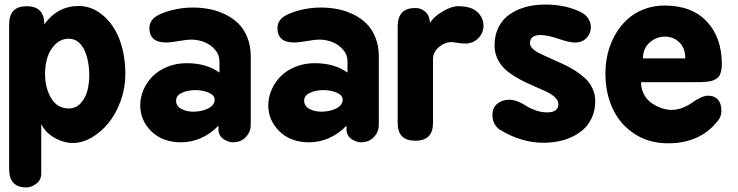

<svg xmlns="http://www.w3.org/2000/svg" viewBox="-20 -615 3224 839"><path d="M20 124V-508.8Q20 -587.9 96.2 -587.9Q173.8 -587.9 173.8 -508.8Q231.9 -588.9 324.2 -588.9Q354.5 -588.9 383.5 -576.9Q412.6 -564.9 438.7 -540.3Q464.8 -515.6 484.6 -480.7Q504.4 -445.8 516.1 -397Q527.8 -348.1 527.8 -291Q527.8 -231.4 507.6 -175Q487.3 -118.7 455.1 -78.6Q422.9 -38.6 381.3 -14.4Q339.8 9.8 298.8 9.8Q257.8 9.8 218.3 -12.7Q178.7 -35.2 160.2 -73.2V143.1Q160.2 172.4 138.2 188.2Q116.2 204.1 95.2 204.1Q20 204.1 20 124ZM280.8 -141.1Q312 -141.1 333 -164.3Q354 -187.5 362.1 -219.5Q370.1 -251.5 370.1 -289.1Q370.1 -316.4 365.2 -342.8Q360.4 -369.1 350.3 -392.8Q340.3 -416.5 322.3 -431.2Q304.2 -445.8 280.8 -445.8Q246.6 -445.8 222.2 -421.9Q197.8 -397.9 187.3 -364.3Q176.8 -330.6 176.8 -293Q176.8 -231 203.6 -186Q230.5 -141.1 280.8 -141.1Z M684.6 -555.2Q750 -582 822.8 -582Q861.8 -582 897.7 -574.7Q933.6 -567.4 966.6 -551Q999.5 -534.7 1023.4 -510.3Q1047.4 -485.8 1061.5 -449.7Q1075.7 -413.6 1075.7 -369.1V-69.8Q1075.7 -38.6 1054.2 -15.9Q1032.7 6.8 997.6 6.8Q979 6.8 957.8 -6.6Q936.5 -20 934.6 -46.9V-65.9Q900.4 -29.8 857.9 -11.5Q815.4 6.8 772 6.8Q690.4 6.8 641.6 -41Q592.8 -88.9 592.8 -154.8Q592.8 -189 606.7 -221.7Q620.6 -254.4 646 -280.5Q671.4 -306.6 710.4 -322.8Q749.5 -338.9 795.9 -338.9Q881.8 -338.9 939 -297.9V-347.2Q939 -375.5 919.9 -397.7Q900.9 -419.9 873.3 -430.9Q845.7 -441.9 816.9 -441.9Q795.9 -441.9 760 -435.5Q724.1 -429.2 706.5 -429.2Q632.8 -429.2 632.8 -492.2Q632.8 -534.2 684.6 -555.2ZM749.5 -174.8Q749.5 -151.9 772 -139.4Q794.4 -127 824.7 -127Q861.3 -127 889.6 -141.1Q918 -155.3 918 -180.2Q918 -198.7 892.1 -210Q866.2 -221.2 834 -221.2Q799.3 -221.2 774.4 -209.2Q749.5 -197.3 749.5 -174.8Z M1244.1 -555.2Q1309.6 -582 1382.3 -582Q1421.4 -582 1457.3 -574.7Q1493.2 -567.4 1526.1 -551Q1559.1 -534.7 1583 -510.3Q1606.9 -485.8 1621.1 -449.7Q1635.3 -413.6 1635.3 -369.1V-69.8Q1635.3 -38.6 1613.8 -15.9Q1592.3 6.8 1557.1 6.8Q1538.6 6.8 1517.3 -6.6Q1496.1 -20 1494.1 -46.9V-65.9Q1460 -29.8 1417.5 -11.5Q1375 6.8 1331.5 6.8Q1250 6.8 1201.2 -41Q1152.3 -88.9 1152.3 -154.8Q1152.3 -189 1166.3 -221.7Q1180.2 -254.4 1205.6 -280.5Q1231 -306.6 1270 -322.8Q1309.1 -338.9 1355.5 -338.9Q1441.4 -338.9 1498.5 -297.9V-347.2Q1498.5 -375.5 1479.5 -397.7Q1460.4 -419.9 1432.9 -430.9Q1405.3 -441.9 1376.5 -441.9Q1355.5 -441.9 1319.6 -435.5Q1283.7 -429.2 1266.1 -429.2Q1192.4 -429.2 1192.4 -492.2Q1192.4 -534.2 1244.1 -555.2ZM1309.1 -174.8Q1309.1 -151.9 1331.5 -139.4Q1354 -127 1384.3 -127Q1420.9 -127 1449.2 -141.1Q1477.5 -155.3 1477.5 -180.2Q1477.5 -198.7 1451.7 -210Q1425.8 -221.2 1393.6 -221.2Q1358.9 -221.2 1334 -209.2Q1309.1 -197.3 1309.1 -174.8Z M1717.8 -77.1V-500Q1717.8 -580.1 1794.9 -580.1Q1820.3 -580.1 1838.9 -563.5Q1857.4 -546.9 1858.9 -514.2Q1872.1 -539.6 1912.1 -563.7Q1952.1 -587.9 1982.9 -587.9Q2038.6 -587.9 2065.7 -562.7Q2092.8 -537.6 2092.8 -502.9Q2092.8 -471.2 2070.1 -448Q2047.4 -424.8 2013.7 -424.8Q1994.1 -424.8 1977.1 -428.2Q1956.5 -431.2 1954.1 -431.2Q1923.8 -431.2 1897.9 -409.2Q1872.1 -387.2 1872.1 -356V-77.1Q1872.1 0 1794.9 0Q1717.8 0 1717.8 -77.1Z M2371.1 -124Q2419.9 -124 2419.9 -160.2Q2419.9 -176.3 2404.5 -190.4Q2389.2 -204.6 2364.5 -216.1Q2339.8 -227.5 2310.3 -240Q2280.8 -252.4 2251 -268.6Q2221.2 -284.7 2196.5 -304.2Q2171.9 -323.7 2156.5 -352.8Q2141.1 -381.8 2141.1 -417Q2141.1 -461.9 2158.7 -496.6Q2176.3 -531.2 2207.3 -552.5Q2238.3 -573.7 2277.3 -584.5Q2316.4 -595.2 2361.8 -595.2Q2454.1 -595.2 2522 -560.1Q2541.5 -549.3 2551.8 -532Q2562 -514.6 2562 -496.1Q2562 -469.2 2543.2 -449.2Q2524.4 -429.2 2492.7 -429.2Q2467.8 -429.2 2419.9 -445.6Q2372.1 -461.9 2341.8 -461.9Q2295.9 -461.9 2295.9 -425.8Q2295.9 -413.6 2308.1 -401.9Q2320.3 -390.1 2340.3 -380.6Q2360.4 -371.1 2386 -359.4Q2411.6 -347.7 2438.5 -335.9Q2465.3 -324.2 2491 -307.9Q2516.6 -291.5 2536.6 -273.2Q2556.6 -254.9 2568.8 -229.2Q2581.1 -203.6 2581.1 -173.8Q2581.1 -135.7 2567.9 -104.5Q2554.7 -73.2 2532.7 -52.5Q2510.7 -31.7 2481 -17.6Q2451.2 -3.4 2419.4 2.7Q2387.7 8.8 2354 8.8Q2257.8 8.8 2163.1 -48.8Q2131.8 -71.3 2131.8 -112.8Q2131.8 -144.5 2153.3 -161.9Q2174.8 -179.2 2204.1 -179.2Q2224.1 -179.2 2244.6 -170.7Q2265.1 -162.1 2280.8 -151.6Q2296.4 -141.1 2320.6 -132.6Q2344.7 -124 2371.1 -124Z M2884.3 -590.8Q3002.9 -590.8 3068.6 -521Q3134.3 -451.2 3134.3 -333Q3134.3 -316.9 3131.1 -304.4Q3127.9 -292 3123.5 -283.9Q3119.1 -275.9 3109.1 -270.3Q3099.1 -264.6 3091.8 -262Q3084.5 -259.3 3068.1 -257.8Q3051.8 -256.3 3041.7 -256.1Q3031.7 -255.9 3010.3 -255.9H2781.2Q2781.2 -230.5 2791 -209Q2800.8 -187.5 2815.4 -174.3Q2830.1 -161.1 2848.4 -151.9Q2866.7 -142.6 2883.3 -138.7Q2899.9 -134.8 2913.6 -134.8Q2939.5 -134.8 2963.9 -144.5Q2988.3 -154.3 3003.7 -165.8Q3019 -177.2 3038.6 -187Q3058.1 -196.8 3075.7 -196.8Q3101.1 -196.8 3116.7 -180.2Q3132.3 -163.6 3132.3 -130.9Q3132.3 -103.5 3115.2 -85Q3038.1 11.2 2899.4 11.2Q2814.5 11.2 2751.2 -31Q2688 -73.2 2656.7 -141.6Q2625.5 -210 2625.5 -293.9Q2625.5 -339.8 2636.2 -383.1Q2647 -426.3 2668.7 -464.1Q2690.4 -502 2720.9 -530Q2751.5 -558.1 2793.5 -574.5Q2835.4 -590.8 2884.3 -590.8ZM2789.6 -359.9H2974.6Q2974.6 -405.3 2948.2 -430.2Q2921.9 -455.1 2886.2 -455.1Q2848.6 -455.1 2819.1 -429.4Q2789.6 -403.8 2789.6 -359.9Z"/></svg>

Font: BPreplay
Style: Bold
Weight: 700
Designer: Magenta/George Triantafyllakos
Foundry: Magenta/George Triantafyllakos
Version: Version 1.00